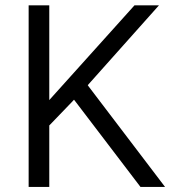

<svg xmlns="http://www.w3.org/2000/svg" viewBox="-20 -724 667 736"><path d="M257.8 -335.4 170.9 -245.1 168.9 -243.2V-240.2V-7.3H89.8V-703.6H168.9V-359.4V-340.3L181.6 -354.5L495.6 -703.6H589.4L320.3 -401.9L316.4 -397.5L319.8 -392.6L612.8 -7.3H518.6L269 -335L263.7 -341.8Z"/></svg>

Font: Vazir Light FD
Style: Light-FD
Weight: 300
Designer: Saber Rastikerdar
Foundry: Saber Rastikerdar
Version: Version 30.1.0